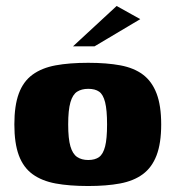

<svg xmlns="http://www.w3.org/2000/svg" viewBox="-20 -615 587 642"><path d="M275 7Q212 7 166 -1.5Q120 -10 89 -32.5Q58 -55 43 -95.5Q28 -136 28 -199Q28 -262 43 -302.5Q58 -343 89 -365.5Q120 -388 166 -396.5Q212 -405 275 -405Q337 -405 382.5 -396.5Q428 -388 458 -365.5Q488 -343 503.5 -302.5Q519 -262 519 -199Q519 -136 503.5 -95.5Q488 -55 457.5 -32.5Q427 -10 381.5 -1.5Q336 7 275 7ZM275 -80Q298 -80 311.5 -90Q325 -100 331.5 -125.5Q338 -151 338 -199Q338 -247 331.5 -273Q325 -299 311.5 -308.5Q298 -318 275 -318Q253 -318 238 -308.5Q223 -299 215.5 -273Q208 -247 208 -199Q208 -151 215.5 -125.5Q223 -100 238 -90Q253 -80 275 -80ZM224 -460 370 -595 449 -551 296 -460Z"/></svg>

Font: Genos Thin ExtraBold
Style: Regular
Weight: 800
Version: Version 1.010